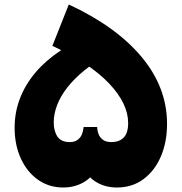

<svg xmlns="http://www.w3.org/2000/svg" viewBox="-20 -834 808 854"><path d="M261 0Q198 0 149 -34.5Q100 -69 72.5 -129.5Q45 -190 45 -266Q45 -334 68.5 -395.5Q92 -457 137 -510.5Q182 -564 248.5 -608.5Q315 -653 402 -687L465 -592Q402 -559 356 -521.5Q310 -484 279.5 -445Q249 -406 234 -366.5Q219 -327 219 -290Q219 -251 235.5 -226.5Q252 -202 290 -202Q313 -202 326 -212.5Q339 -223 344 -236Q349 -249 350.5 -259Q352 -269 352 -269H412Q412 -269 413 -259Q414 -249 419 -236Q424 -223 437.5 -212.5Q451 -202 476 -202Q510 -202 530 -222Q550 -242 550 -287Q550 -373 465.5 -462.5Q381 -552 213 -630L286 -814Q497 -716 610 -580.5Q723 -445 723 -283Q723 -202 695.5 -138Q668 -74 618 -37Q568 0 500 0Q452 0 413.5 -21Q375 -42 348 -88H417Q387 -42 348 -21Q309 0 261 0Z"/></svg>

Font: Alexandria ExtraBold
Style: Regular
Weight: 800
Designer: Mohamed Gaber
Foundry: Kief Type Foundry
Version: Version 5.100